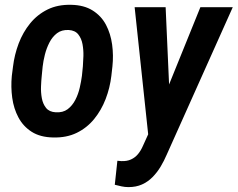

<svg xmlns="http://www.w3.org/2000/svg" viewBox="-20 -558 981 793"><path d="M28.8 -244.6 33.7 -282.7Q39.6 -332 57.1 -378.4Q74.7 -424.8 104.5 -461.4Q134.3 -498 176.5 -518.8Q218.8 -539.6 274.4 -538.1Q327.1 -537.1 362.8 -514.6Q398.4 -492.2 417.7 -455.6Q437 -418.9 443.1 -374Q449.2 -329.1 444.3 -283.2L439.9 -244.6Q434.1 -195.3 416.3 -148.9Q398.4 -102.5 368.7 -66.2Q338.9 -29.8 296.9 -9.3Q254.9 11.2 199.7 9.8Q146 8.8 110.8 -13.7Q75.7 -36.1 56.2 -72.8Q36.6 -109.4 30.5 -154.1Q24.4 -198.7 28.8 -244.6ZM156.2 -283.2 152.3 -243.7Q150.4 -225.6 149.4 -200.9Q148.4 -176.3 152.8 -152.3Q157.2 -128.4 170.4 -112.1Q183.6 -95.7 210 -94.2Q239.7 -92.3 259.3 -106.9Q278.8 -121.6 291 -145.3Q303.2 -168.9 309.3 -195.6Q315.4 -222.2 318.4 -245.1L322.3 -284.2Q323.7 -301.8 324.5 -326.7Q325.2 -351.6 320.8 -375.5Q316.4 -399.4 303.2 -416Q290 -432.6 263.7 -434.1Q234.9 -435.5 215.6 -420.9Q196.3 -406.2 184.1 -382.3Q171.9 -358.4 165.3 -332Q158.7 -305.7 156.2 -283.2ZM620.1 -65.4 807.6 -528.3H941.4L668.9 80.1Q657.7 106.4 643.3 130.4Q628.9 154.3 609.9 173.6Q590.8 192.9 566.4 203.9Q542 214.8 510.7 214.8Q496.1 214.8 481.9 211.7Q467.8 208.5 454.1 205.1L464.8 106Q468.8 106 472.9 106.7Q477.1 107.4 481 107.4Q503.9 108.4 521 100.6Q538.1 92.8 550 78.4Q562 64 570.8 43.5ZM664.1 -528.3 681.6 -136.2 676.8 -0.5 593.8 13.7 536.1 -528.3Z"/></svg>

Font: Roboto Condensed SemiBold
Style: Italic
Weight: 600
Italic angle: -12°
Designer: Christian Robertson
Foundry: Google
Version: Version 3.008; 2023